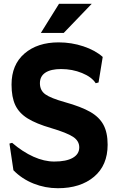

<svg xmlns="http://www.w3.org/2000/svg" viewBox="-20 -984 619 1015"><path d="M51 -84 30 -225 44 -229Q100 -181 157 -155.5Q214 -130 267 -130Q330 -130 364.5 -149.5Q399 -169 399 -205Q399 -239 366.5 -260.5Q334 -282 250 -307Q171 -330 126 -358Q81 -386 61 -428Q41 -470 41 -537Q41 -642 109.5 -701Q178 -760 290 -760Q358 -760 421 -739Q484 -718 523 -683L501 -548L486 -544Q465 -577 413.5 -598Q362 -619 303 -619Q249 -619 220 -600Q191 -581 191 -544Q191 -506 219.5 -485.5Q248 -465 323 -444Q409 -420 457 -392.5Q505 -365 527 -324Q549 -283 549 -219Q549 -110 477 -49.5Q405 11 286 11Q219 11 157.5 -13.5Q96 -38 51 -84ZM465 -964 317 -810H196L292 -964Z"/></svg>

Font: Farro
Style: Bold
Weight: 700
Designer: Aceler Chua
Foundry: Grayscale Limited
Version: Version 1.101